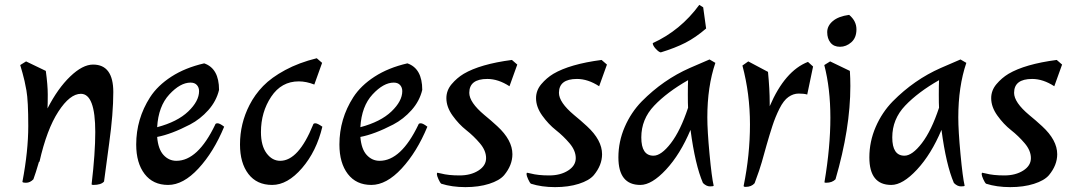

<svg xmlns="http://www.w3.org/2000/svg" viewBox="-20 -737 4402 788"><path d="M72 9Q96 -117 96 -220Q96 -323 88.5 -365.5Q81 -408 72.5 -437Q64 -466 63 -470L87 -485L168 -446Q176 -388 176 -349Q176 -310 175 -292Q217 -374 268 -423Q319 -472 362 -472Q445 -472 445 -359Q445 -271 428 -148.5Q411 -26 407 8Q395 22 363 22Q356 22 356 19Q371 -109 371 -195Q371 -352 312 -352Q267 -352 219.5 -279Q172 -206 142 -73H140Q126 -25 117 -1Q103 13 87.5 13Q72 13 72 9Z M879 -368Q868 -322 835 -285Q802 -248 760 -226Q683 -186 625 -175Q629 -125 651 -101Q673 -77 704 -77Q792 -77 863 -225Q864 -231 873 -231Q882 -231 900 -217Q857 -113 794.5 -45.5Q732 22 670 22Q608 22 573.5 -23Q539 -68 539 -144Q539 -249 596 -338Q627 -386 683.5 -422.5Q740 -459 818 -477Q879 -456 879 -368ZM762 -398Q720 -398 675 -349.5Q630 -301 625 -215Q708 -237 752.5 -279.5Q797 -322 797 -363Q797 -378 788 -388Q779 -398 762 -398Z M965 -144Q965 -230 1004 -306Q1026 -349 1060 -384Q1094 -419 1150.5 -449.5Q1207 -480 1280 -498L1302 -479L1270 -390Q1237 -403 1206 -403Q1135 -403 1093 -340Q1051 -277 1051 -195Q1051 -139 1074 -108Q1097 -77 1130 -77Q1205 -77 1265 -225Q1266 -231 1274.5 -231Q1283 -231 1303 -217Q1279 -116 1219.5 -47Q1160 22 1097 22Q1034 22 999.5 -23Q965 -68 965 -144Z M1713 -368Q1702 -322 1669 -285Q1636 -248 1594 -226Q1517 -186 1459 -175Q1463 -125 1485 -101Q1507 -77 1538 -77Q1626 -77 1697 -225Q1698 -231 1707 -231Q1716 -231 1734 -217Q1691 -113 1628.5 -45.5Q1566 22 1504 22Q1442 22 1407.5 -23Q1373 -68 1373 -144Q1373 -249 1430 -338Q1461 -386 1517.5 -422.5Q1574 -459 1652 -477Q1713 -456 1713 -368ZM1596 -398Q1554 -398 1509 -349.5Q1464 -301 1459 -215Q1542 -237 1586.5 -279.5Q1631 -322 1631 -363Q1631 -378 1622 -388Q1613 -398 1596 -398Z M2103 -472 2071 -383Q2025 -413 1980 -413Q1906 -413 1906 -356Q1906 -317 1968 -265Q1995 -243 2021 -219Q2083 -162 2083 -104Q2083 -59 2049 -18Q2030 4 1987.5 17.5Q1945 31 1890 31Q1835 31 1791 17Q1786 13 1779.5 -1.5Q1773 -16 1773 -22Q1773 -28 1775.5 -28Q1778 -28 1790 -25Q1820 -17 1866 -17Q1912 -17 1943.5 -37Q1975 -57 1975 -88Q1975 -119 1949.5 -149Q1924 -179 1893.5 -203Q1863 -227 1837.5 -262.5Q1812 -298 1812 -334Q1812 -366 1833.5 -391.5Q1855 -417 1883 -434Q1951 -474 2081 -491Z M2471 -472 2439 -383Q2393 -413 2348 -413Q2274 -413 2274 -356Q2274 -317 2336 -265Q2363 -243 2389 -219Q2451 -162 2451 -104Q2451 -59 2417 -18Q2398 4 2355.5 17.5Q2313 31 2258 31Q2203 31 2159 17Q2154 13 2147.5 -1.5Q2141 -16 2141 -22Q2141 -28 2143.5 -28Q2146 -28 2158 -25Q2188 -17 2234 -17Q2280 -17 2311.5 -37Q2343 -57 2343 -88Q2343 -119 2317.5 -149Q2292 -179 2261.5 -203Q2231 -227 2205.5 -262.5Q2180 -298 2180 -334Q2180 -366 2201.5 -391.5Q2223 -417 2251 -434Q2319 -474 2449 -491Z M2811 -458 2892 -493 2916 -479Q2883 -382 2883 -255Q2883 -201 2892 -105Q2901 -9 2909 25Q2909 28 2894 28Q2879 28 2865 14Q2833 -60 2814 -204Q2772 -104 2713.5 -41Q2655 22 2608 22Q2518 22 2518 -91Q2518 -156 2544 -216Q2570 -276 2614 -321Q2702 -410 2811 -458ZM2662 -98Q2694 -98 2733.5 -149.5Q2773 -201 2804 -295Q2803 -309 2803 -349Q2803 -389 2804 -408Q2718 -359 2665 -303.5Q2612 -248 2612 -173Q2612 -98 2662 -98ZM2866 -707 2878 -620Q2835 -583 2793 -561.5Q2751 -540 2692 -522Q2684 -523 2671.5 -536.5Q2659 -550 2659 -560Q2773 -612 2850 -717Z M3317 -464 3293 -349Q3280 -353 3258 -353Q3236 -353 3216 -339Q3196 -325 3179 -291Q3162 -257 3150 -220Q3138 -183 3126 -141Q3114 -99 3106.5 -71.5Q3099 -44 3077 15Q3064 30 3040 30Q3032 30 3032 26Q3058 -101 3058 -226.5Q3058 -352 3027 -468L3051 -485L3132 -442Q3139 -370 3139 -315V-301Q3201 -446 3296 -483Z M3468 -446Q3470 -416 3470 -384Q3470 -210 3409 -1Q3395 13 3371 13Q3366 13 3364.5 12Q3363 11 3364 9Q3388 -134 3388 -254Q3388 -374 3363 -470L3387 -485ZM3465 -676Q3495 -651 3495 -616.5Q3495 -582 3474 -563.5Q3453 -545 3427.5 -545Q3402 -545 3388.5 -562Q3375 -579 3375 -605Q3375 -631 3398 -650.5Q3421 -670 3465 -676Z M3841 -458 3922 -493 3946 -479Q3913 -382 3913 -255Q3913 -201 3922 -105Q3931 -9 3939 25Q3939 28 3924 28Q3909 28 3895 14Q3863 -60 3844 -204Q3802 -104 3743.5 -41Q3685 22 3638 22Q3548 22 3548 -91Q3548 -156 3574 -216Q3600 -276 3644 -321Q3732 -410 3841 -458ZM3692 -98Q3724 -98 3763.5 -149.5Q3803 -201 3834 -295Q3833 -309 3833 -349Q3833 -389 3834 -408Q3748 -359 3695 -303.5Q3642 -248 3642 -173Q3642 -98 3692 -98Z M4339 -472 4307 -383Q4261 -413 4216 -413Q4142 -413 4142 -356Q4142 -317 4204 -265Q4231 -243 4257 -219Q4319 -162 4319 -104Q4319 -59 4285 -18Q4266 4 4223.5 17.5Q4181 31 4126 31Q4071 31 4027 17Q4022 13 4015.5 -1.5Q4009 -16 4009 -22Q4009 -28 4011.5 -28Q4014 -28 4026 -25Q4056 -17 4102 -17Q4148 -17 4179.5 -37Q4211 -57 4211 -88Q4211 -119 4185.5 -149Q4160 -179 4129.5 -203Q4099 -227 4073.5 -262.5Q4048 -298 4048 -334Q4048 -366 4069.5 -391.5Q4091 -417 4119 -434Q4187 -474 4317 -491Z"/></svg>

Font: Julee
Style: Regular
Weight: 400
Version: Version 1.001